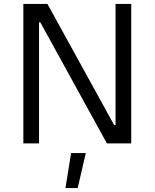

<svg xmlns="http://www.w3.org/2000/svg" viewBox="-20 -723 779 968"><path d="M132.3 -703.1H219.2L606.4 0H519ZM209.5 -703.1V-610.4H161.1V-703.1ZM575.7 -92.8V0H544.4V-92.8ZM176.8 -703.1V0H97.7V-703.1ZM641.6 -703.1V0H562.5V-703.1ZM412.6 48.8 371.6 225.1H310.1L338.4 48.8Z"/></svg>

Font: Wand UI Pro
Style: Regular
Weight: 400
Designer: Andreas Faust
Version: Version 1.003;FEAKit 1.0